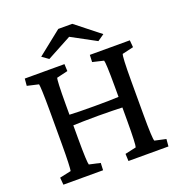

<svg xmlns="http://www.w3.org/2000/svg" viewBox="-156 -1039 1107 1173"><g transform="rotate(-20 397.0 -452.5)"><path d="M479 0H739L743 -47L670 -63C665 -73 662 -127 662 -237V-452C662 -564 665 -618 670 -627L743 -644L739 -690H479L477 -644L549 -627C553 -618 556 -565 556 -452V-389C523 -387 470 -386 398 -386C324 -386 270 -387 237 -389V-452C237 -565 240 -618 244 -627L316 -644L314 -690H56L52 -644L126 -627C129 -618 132 -557 132 -452V-237C132 -135 129 -74 126 -63L52 -47L56 0H314L316 -47L244 -63C240 -73 237 -127 237 -237V-320C272 -321 321 -323 398 -323C474 -323 521 -321 556 -320V-237C556 -127 553 -73 549 -63L477 -47ZM196 -781 238 -751 398 -837 557 -751 600 -781 443 -905H352Z"/></g></svg>

Font: TPK Tissa Web Medium
Style: Regular
Weight: 500
Designer: Jacques Le Bailly, Suppakit Chalermlarp | Katatrad Co.,Ltd.
Foundry: Jacques Le Bailly, Cadson Demak Co.,Ltd.
Version: Version 5.000;Glyphs 3.1.2 (3151)